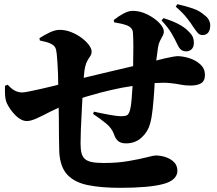

<svg xmlns="http://www.w3.org/2000/svg" viewBox="-20 -858 1040 920"><path d="M171 -664 169 -675Q190 -689 217 -702Q244 -715 266 -715Q294 -715 321.5 -704Q349 -693 371 -676.5Q393 -660 406 -642.5Q419 -625 419 -611Q419 -599 413 -590Q407 -581 400 -569.5Q393 -558 388 -538Q384 -522 382 -493Q381 -489 381 -485Q391 -487 402 -490Q450 -502 500.5 -513.5Q551 -525 596 -536Q607 -539 618 -541Q618 -547 618 -553Q619 -591 619 -631.5Q619 -672 617 -701Q616 -727 584 -738Q569 -743 556 -745.5Q543 -748 527 -751L525 -762Q547 -780 571.5 -793Q596 -806 616 -806Q651 -806 685.5 -789Q720 -772 742.5 -749Q765 -726 765 -707Q765 -696 759 -685.5Q753 -675 746.5 -662Q740 -649 737 -630Q733 -604 729 -570Q729 -569 729 -568Q749 -573 764 -577Q796 -584 810 -586.5Q824 -589 829 -589Q857 -589 888 -579Q919 -569 940.5 -549Q962 -529 962 -499Q962 -470 943.5 -459Q925 -448 893 -448Q867 -448 845.5 -452.5Q824 -457 794 -460Q766 -463 721 -460Q720 -443 719 -423Q716 -378 711.5 -335Q707 -292 699 -265Q689 -227 658.5 -199Q628 -171 584 -171Q561 -171 547.5 -181Q534 -191 526 -215Q516 -244 487 -267.5Q458 -291 426 -312L430 -323Q470 -314 507 -307.5Q544 -301 559 -301Q578 -301 588 -305.5Q598 -310 604 -335Q608 -350 610.5 -380.5Q613 -411 615 -443Q615 -445 615 -446Q565 -439 514 -427Q461 -415 411 -400Q392 -395 375 -389Q373 -360 372 -331Q369 -280 367.5 -237.5Q366 -195 366 -171Q366 -143 370.5 -125Q375 -107 386.5 -96.5Q398 -86 420 -81.5Q442 -77 478 -77Q541 -77 594 -86Q647 -95 682 -104Q717 -113 725 -113Q750 -113 774 -105Q798 -97 814 -81Q830 -65 830 -39Q830 -18 813 -1.5Q796 15 761 24Q727 33 675 37.5Q623 42 556 42Q465 42 401 29Q337 16 302.5 -21Q268 -58 264 -130Q263 -163 262.5 -205.5Q262 -248 262 -297Q261 -319 261 -342Q239 -332 221 -323Q181 -302 154 -290Q127 -278 109 -278Q82 -278 55.5 -304Q29 -330 13 -363Q6 -379 4.5 -400.5Q3 -422 4 -447L17 -452Q35 -432 51.5 -423.5Q68 -415 87 -415Q96 -415 120.5 -420Q145 -425 178.5 -432.5Q212 -440 248 -449Q253 -450 259 -452Q258 -478 258 -504Q256 -557 252 -598Q250 -619 245.5 -628.5Q241 -638 230 -645Q217 -653 202 -656.5Q187 -660 171 -664ZM829 -647Q818 -671 801.5 -699Q785 -727 754 -760L763 -771Q801 -760 833.5 -743.5Q866 -727 886 -705Q900 -691 904.5 -679Q909 -667 909 -653Q909 -632 897.5 -621.5Q886 -611 870 -612Q855 -613 846 -621Q837 -629 829 -647ZM908 -726Q898 -743 876.5 -770.5Q855 -798 822 -826L830 -838Q873 -828 905 -817Q937 -806 959 -786Q976 -774 982.5 -758.5Q989 -743 987 -732Q987 -715 978 -702.5Q969 -690 950 -690Q937 -690 928 -700Q919 -710 908 -726Z"/></svg>

Font: Early Summer Mincho Heavy
Style: Regular
Weight: 900
Designer: GuiWonder
Version: Version 1.002